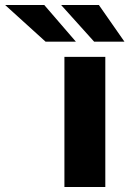

<svg xmlns="http://www.w3.org/2000/svg" viewBox="-194 -743 514 763"><path d="M224.5 -517V0H62V-517ZM199 -723 300.5 -577.5H180L49 -723ZM-18 -723 107.5 -577.5H-13L-173.5 -723Z"/></svg>

Font: Public Sans Thin ExtraBold
Style: Regular
Weight: 800
Version: Version 1.007